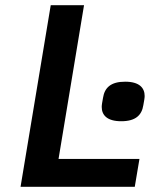

<svg xmlns="http://www.w3.org/2000/svg" viewBox="-20 -718 640 738"><path d="M498 0 516 -107H205L303 -698H175L59 0ZM446 -252C501 -252 525 -275 531 -314C534 -331 536 -341 536 -349C536 -380 516 -404 461 -404C406 -404 382 -381 376 -342C373 -325 371 -315 371 -307C371 -276 391 -252 446 -252Z"/></svg>

Font: IBM Plex Mono SmBld
Style: Italic
Weight: 600
Italic angle: -9.5°
Monospace: yes
Designer: Mike Abbink, Paul van der Laan, Pieter van Rosmalen
Foundry: Bold Monday
Version: Version 2.004